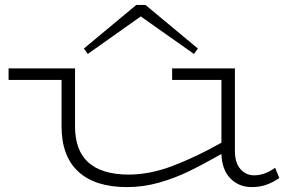

<svg xmlns="http://www.w3.org/2000/svg" viewBox="-20 -750 1231 783"><path d="M1119 -24Q1093 -6 1066 3.5Q1039 13 1007 13Q954 13 919.5 -22.5Q885 -58 883 -122Q807 -79 750.5 -51.5Q694 -24 629.5 -5.5Q565 13 498 13Q368 13 299.5 -50Q231 -113 231 -235V-424H15V-471H286V-234Q286 -39 504 -38Q590 -38 683 -73Q776 -108 883 -168V-424H682V-471H938V-135Q938 -86 960.5 -60.5Q983 -35 1016 -35Q1060 -35 1102 -66ZM322 -552 536 -730H573L787 -552L771 -530L554 -683L338 -530Z"/></svg>

Font: BioRhyme Expanded Light
Style: Regular
Weight: 300
Width: 7
Designer: Aoife Mooney
Foundry: Aoife Mooney Type
Version: Version 1.001